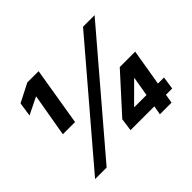

<svg xmlns="http://www.w3.org/2000/svg" viewBox="-155 -964 1201 1201"><g transform="rotate(-45 445.5 -363.5)"><path d="M179 -626.1 129.6 -340.9H237.6L301.5 -727.3H201.7L79.2 -664.8L65.3 -571.4L176.8 -626.1ZM694.6 -727.3 73.9 0H176.1L796.9 -727.3ZM828.1 -144.5H774.5L815 -386.4H678.6L458.8 -144.2L447.1 -59.7H657.7L647.4 0H750.4L760.3 -59.7H815.7ZM567.5 -148.4 692.8 -273.4H695L673.3 -144.5H566.8Z"/></g></svg>

Font: TID UI Extra Bold
Style: Italic
Weight: 800
Italic angle: -9.39999°
Designer: The TID Project Authors
Foundry: Bakken & Bæck
Version: Version 1.001;hotconv 1.0.109;makeotfexe 2.5.65596